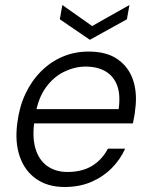

<svg xmlns="http://www.w3.org/2000/svg" viewBox="-20 -735 601 767"><path d="M238 12Q171 12 125 -20Q79 -52 59 -109.5Q39 -167 49 -243Q57 -308 81.5 -360Q106 -412 144 -450Q182 -488 230 -508.5Q278 -529 334 -529Q407 -529 451 -497.5Q495 -466 512 -414Q529 -362 520 -297Q519 -285 516.5 -271Q514 -257 511 -242H100L110 -299H454Q462 -356 448 -393.5Q434 -431 401.5 -450Q369 -469 322 -469Q279 -469 236.5 -448.5Q194 -428 163.5 -386Q133 -344 122 -280L118 -255Q108 -188 121.5 -142Q135 -96 168.5 -72Q202 -48 249 -48Q308 -48 348 -72.5Q388 -97 411 -141H480Q460 -97 425.5 -62.5Q391 -28 344 -8Q297 12 238 12ZM497 -715 487 -658 339 -576 219 -658 229 -715 348 -631Z"/></svg>

Font: DM Sans 11pt Light
Style: Italic
Weight: 300
Italic angle: -10°
Version: Version 4.004;gftools[0.9.30]